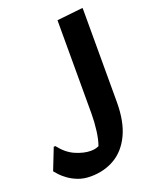

<svg xmlns="http://www.w3.org/2000/svg" viewBox="-221 -858 966 1215"><g transform="rotate(-20 262.5 -250.5)"><path d="M29 2Q74 60 129 83.5Q184 107 230 107Q248 107 260.5 104Q273 101 285 96Q299 58 306.5 1Q314 -56 314 -112V-742L480 -760H490V-128Q490 4 449 90Q408 176 337 217.5Q266 259 175 259Q128 259 91.5 245Q55 231 28 211.5Q1 192 -15.5 174Q-32 156 -39 147L18 2Z"/></g></svg>

Font: Kufam
Style: Bold
Weight: 700
Designer: Wael Morcos, Artur Schmal
Foundry: Original Type
Version: Version 1.300; ttfautohint (v1.8.3)